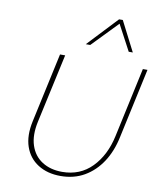

<svg xmlns="http://www.w3.org/2000/svg" viewBox="-97 -983 887 1066"><g transform="rotate(10 346.5 -450.5)"><path d="M317 6Q243 6 190 -27.5Q137 -61 116 -122Q95 -183 113 -266L198 -658H227L142 -269Q125 -191 143.5 -134.5Q162 -78 209 -48Q256 -18 322 -18Q423 -18 489.5 -86Q556 -154 580 -265L665 -658H691L606 -265Q589 -183 549.5 -122.5Q510 -62 451.5 -28Q393 6 317 6ZM329 -739 487 -907H508L501 -891L354 -739ZM571 -739 490 -891 487 -907H508L594 -739Z"/></g></svg>

Font: Ysabeau Office Thin
Style: Italic
Weight: 250
Italic angle: -12°
Designer: Christian Thalmann (Catharsis Fonts)
Version: Version 2.001;gftools[0.9.30]; featfreeze: tnum,lnum,ss02